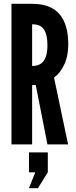

<svg xmlns="http://www.w3.org/2000/svg" viewBox="-20 -755 397 1004"><path d="M40 0V-735H148Q245 -735 291 -681.2Q337 -627.5 337 -523Q337 -461 315.2 -415.8Q293.5 -370.5 262.5 -349.5L336 0H228L167 -310H148V0ZM148 -410Q178 -410 195.5 -423.2Q213 -436.5 220.5 -461Q228 -485.5 228 -519Q228 -571.5 210.8 -599.8Q193.5 -628 148 -628ZM131.5 229 164.5 146H131.5V42H230V146L178.5 229Z"/></svg>

Font: League Gothic
Style: Regular
Weight: 400
Designer: The League of Moveable Type
Version: Version 2.001